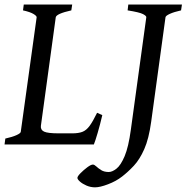

<svg xmlns="http://www.w3.org/2000/svg" viewBox="-21 -635 820 844"><path d="M428.7 -128.9Q418.9 -86.9 408.2 -50.5Q397.5 -14.2 391.6 0H-1L2.4 -25.9Q33.2 -32.7 51.5 -41Q69.8 -49.3 70.3 -55.7L140.1 -559.1Q140.6 -564.9 126 -573.7Q111.3 -582.5 80.1 -589.4L83.5 -615.2H296.4L292.5 -589.4Q227.1 -574.7 224.1 -559.1L158.7 -81.5Q156.7 -64 172.9 -56.4Q189 -48.8 237.8 -48.8H296.4Q323.7 -48.8 341.1 -55.4Q358.4 -62 372.8 -81.5Q387.2 -101.1 405.8 -139.2ZM778.8 -615.2 774.9 -589.4Q744.1 -582.5 725.8 -574.2Q707.5 -565.9 706.5 -559.1L643.6 -100.1Q633.3 -24.4 613 21Q592.8 66.4 567.4 93.5Q542 120.6 515.6 141.1Q489.3 161.6 453.9 175Q418.5 188.5 397 188.5Q377 188.5 359.1 180.7Q341.3 172.9 330.3 163.1Q319.3 153.3 319.3 147Q319.3 140.1 333 126.2Q346.7 112.3 362.8 100.3Q378.9 88.4 387.2 88.4Q393.6 88.4 402.1 96.4Q410.6 104.5 423.8 112.8Q437 121.1 457 121.1Q472.2 121.1 491 106.4Q509.8 91.8 526.9 51.5Q543.9 11.2 554.2 -64.9L622.1 -559.1Q623 -564.9 607.7 -573Q592.3 -581.1 540 -589.4L543 -615.2Z"/></svg>

Font: Gentium Book Plus
Style: Italic
Weight: 400
Italic angle: -8°
Designer: Victor Gaultney, Annie Olsen, Iska Routamaa, Becca Hirsbrunner
Foundry: SIL International
Version: Version 6.101